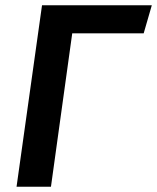

<svg xmlns="http://www.w3.org/2000/svg" viewBox="-20 -711 598 731"><path d="M558 -691H140L43 0H174L255 -584H527Z"/></svg>

Font: Fira Sans Medium
Style: Italic
Weight: 500
Italic angle: -8°
Designer: bBox Type GmbH & Carrois Corporate GbR & Edenspiekermann AG
Foundry: bBox Type GmbH & Carrois Corporate GbR & Edenspiekermann AG
Version: Version 4.301;PS 004.301;hotconv 1.0.88;makeotf.lib2.5.64775